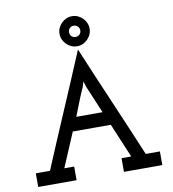

<svg xmlns="http://www.w3.org/2000/svg" viewBox="-97 -1010 983 1094"><g transform="rotate(-10 394.0 -462.5)"><path d="M257 0V-79H200Q228 -145 242 -178Q256 -211 284 -277H504Q525 -227 545.5 -178Q566 -129 587 -79H531V0H753V-79H671Q602 -244 532.5 -405.5Q463 -567 394 -732Q325 -567 255.5 -405.5Q186 -244 117 -79H35V0ZM383 -515Q384 -518 386.5 -525Q389 -532 393 -548L403 -515L470 -356H318Q332 -391 348.5 -433.5Q365 -476 383 -515ZM361 -837Q361 -851 370 -860.5Q379 -870 393 -870Q407 -870 416.5 -860.5Q426 -851 426 -837Q426 -823 416.5 -814Q407 -805 393 -805Q379 -805 370 -814Q361 -823 361 -837ZM480 -838Q480 -856 473 -871.5Q466 -887 454 -899Q442 -911 426.5 -918Q411 -925 393 -925Q375 -925 359.5 -918Q344 -911 332 -899Q320 -887 313 -871.5Q306 -856 306 -838Q306 -820 313 -804.5Q320 -789 332 -777Q344 -765 359.5 -758Q375 -751 393 -751Q411 -751 426.5 -758Q442 -765 454 -777Q466 -789 473 -804.5Q480 -820 480 -838Z"/></g></svg>

Font: Josefin Slab Thin
Style: Bold
Weight: 700
Version: Version 2.000